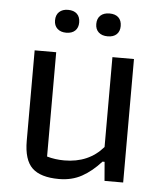

<svg xmlns="http://www.w3.org/2000/svg" viewBox="-49 -677 617 728"><g transform="rotate(5 260.0 -313.0)"><path d="M135 -590Q135 -611 147.5 -622.5Q160 -634 181 -634Q203 -634 215 -622.5Q227 -611 227 -590Q227 -570 215 -558.5Q203 -547 181 -547Q160 -547 147.5 -558.5Q135 -570 135 -590ZM292 -590Q292 -611 304.5 -622.5Q317 -634 339 -634Q361 -634 373 -622.5Q385 -611 385 -590Q385 -570 373 -558.5Q361 -547 339 -547Q317 -547 304.5 -558.5Q292 -570 292 -590ZM68 -126V-470H150V-73Q181 -64 216 -64Q309 -64 364 -128V-470H446V0H375L369 -72H361Q327 -34 289 -13Q251 8 202 8Q132 8 100 -22.5Q68 -53 68 -126Z"/></g></svg>

Font: Athiti Medium
Style: Regular
Weight: 500
Designer: CadsonDemak Team
Foundry: CadsonDemak
Version: Version 1.032